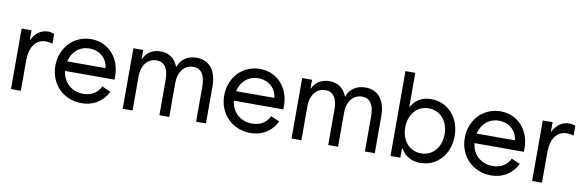

<svg xmlns="http://www.w3.org/2000/svg" viewBox="-50 -1134 4817 1575"><g transform="rotate(10 2358.5 -346.5)"><path d="M65.4 0H147.5V-252C147.5 -367.2 197.3 -434.6 281.2 -434.6C298.8 -434.6 317.4 -431.6 335.9 -425.8V-506.8C319.3 -513.7 301.8 -517.6 283.2 -517.6C226.1 -517.6 176.3 -480.5 151.4 -425.8H147.5V-503.9H65.4Z M653.3 13.7C756.8 13.7 833.5 -39.1 872.1 -120.1L799.8 -151.4C774.4 -97.2 724.6 -64.5 655.3 -64.5C559.1 -64.5 487.8 -127 476.6 -223.6H887.7L888.7 -252C888.7 -403.3 788.1 -517.6 643.6 -517.6C499 -517.6 390.6 -403.3 390.6 -252C390.6 -100.6 502 13.7 653.3 13.7ZM480.5 -303.7C498.5 -385.7 560.5 -439.5 643.6 -439.5C730.5 -439.5 793 -380.4 798.8 -303.7Z M996.1 0H1078.1V-281.2C1078.1 -389.6 1138.7 -439.5 1202.1 -439.5C1265.6 -439.5 1301.8 -389.6 1301.8 -296.9V0H1383.8V-281.2C1383.8 -389.6 1444.3 -439.5 1507.8 -439.5C1571.3 -439.5 1607.4 -389.6 1607.4 -296.9V0H1689.5V-308.6C1689.5 -438.5 1629.9 -517.6 1521.5 -517.6C1445.8 -517.6 1390.6 -478 1370.1 -416H1367.2C1342.3 -481 1293 -517.6 1221.7 -517.6C1154.8 -517.6 1104.5 -484.4 1081.1 -430.7H1078.1V-503.9H996.1Z M2059.6 13.7C2163.1 13.7 2239.7 -39.1 2278.3 -120.1L2206.1 -151.4C2180.7 -97.2 2130.9 -64.5 2061.5 -64.5C1965.3 -64.5 1894 -127 1882.8 -223.6H2293.9L2294.9 -252C2294.9 -403.3 2194.3 -517.6 2049.8 -517.6C1905.3 -517.6 1796.9 -403.3 1796.9 -252C1796.9 -100.6 1908.2 13.7 2059.6 13.7ZM1886.7 -303.7C1904.8 -385.7 1966.8 -439.5 2049.8 -439.5C2136.7 -439.5 2199.2 -380.4 2205.1 -303.7Z M2402.3 0H2484.4V-281.2C2484.4 -389.6 2544.9 -439.5 2608.4 -439.5C2671.9 -439.5 2708 -389.6 2708 -296.9V0H2790V-281.2C2790 -389.6 2850.6 -439.5 2914.1 -439.5C2977.5 -439.5 3013.7 -389.6 3013.7 -296.9V0H3095.7V-308.6C3095.7 -438.5 3036.1 -517.6 2927.7 -517.6C2852.1 -517.6 2796.9 -478 2776.4 -416H2773.4C2748.5 -481 2699.2 -517.6 2627.9 -517.6C2561 -517.6 2510.7 -484.4 2487.3 -430.7H2484.4V-503.9H2402.3Z M3226.6 0H3308.6V-79.1H3312.5C3346.2 -19 3402.3 13.7 3476.6 13.7C3616.2 13.7 3716.8 -100.6 3716.8 -252C3716.8 -403.3 3616.2 -517.6 3476.6 -517.6C3402.3 -517.6 3346.2 -484.9 3312.5 -424.8H3308.6V-707H3226.6ZM3468.8 -64.5C3373 -64.5 3304.7 -141.6 3304.7 -252C3304.7 -362.3 3373 -439.5 3468.8 -439.5C3565.4 -439.5 3632.8 -361.3 3632.8 -252C3632.8 -142.6 3565.4 -64.5 3468.8 -64.5Z M4063.5 13.7C4167 13.7 4243.7 -39.1 4282.2 -120.1L4210 -151.4C4184.6 -97.2 4134.8 -64.5 4065.4 -64.5C3969.2 -64.5 3897.9 -127 3886.7 -223.6H4297.9L4298.8 -252C4298.8 -403.3 4198.2 -517.6 4053.7 -517.6C3909.2 -517.6 3800.8 -403.3 3800.8 -252C3800.8 -100.6 3912.1 13.7 4063.5 13.7ZM3890.6 -303.7C3908.7 -385.7 3970.7 -439.5 4053.7 -439.5C4140.6 -439.5 4203.1 -380.4 4209 -303.7Z M4406.2 0H4488.3V-252C4488.3 -367.2 4538.1 -434.6 4622.1 -434.6C4639.6 -434.6 4658.2 -431.6 4676.8 -425.8V-506.8C4660.2 -513.7 4642.6 -517.6 4624 -517.6C4566.9 -517.6 4517.1 -480.5 4492.2 -425.8H4488.3V-503.9H4406.2Z"/></g></svg>

Font: Wanted Sans
Style: Regular
Weight: 400
Designer: Original Design by Kil Hyung-jin and Kang Hanbin, Wanted Lab, Inc; Hangeul from Source Han Sans by Jang Soo-young and Ka
Foundry: Wanted Lab, Inc.
Version: Version 1.001;Glyphs 3.2 (3227)